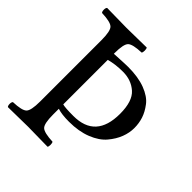

<svg xmlns="http://www.w3.org/2000/svg" viewBox="-181 -767 888 888"><g transform="rotate(45 263.5 -322.5)"><path d="M183.1 -479V-188Q198.2 -183.1 253.9 -183.1Q399.9 -183.1 399.9 -342.8Q399.9 -424.8 363 -457.5Q326.2 -490.2 272 -490.2Q222.2 -490.2 183.1 -479ZM183.1 -122.1Q183.1 -62 198.5 -47.6Q213.9 -33.2 270 -30.8Q273.9 -25.9 273.9 -13.9Q273.9 -2 270 2Q169.9 0 141.1 0Q108.9 0 11.2 2Q6.3 -2 6.1 -13.9Q5.9 -25.9 11.2 -30.8Q67.4 -32.7 82.8 -47.4Q98.1 -62 98.1 -122.1V-522.9Q98.1 -583 82.5 -597.4Q66.9 -611.8 11.2 -613.8Q6.3 -617.7 6.1 -629.9Q5.9 -642.1 11.2 -647Q111.3 -645 140.1 -645Q172.4 -645 270 -647Q273.9 -642.1 273.9 -630.1Q273.9 -618.2 270 -613.8Q213.9 -611.8 198.5 -597.4Q183.1 -583 183.1 -522.9V-519Q254.9 -522.9 272.9 -522.9Q338.9 -522.9 385 -505.4Q431.2 -487.8 453.1 -459Q475.1 -430.2 484.1 -402.1Q493.2 -374 493.2 -343Q493.2 -312 481.2 -280.5Q469.2 -249 443.6 -218.5Q418 -188 369.9 -168.9Q321.8 -149.9 258.8 -149.9Q210 -149.9 183.1 -159.2Z"/></g></svg>

Font: Linux Libertine O
Style: Regular
Weight: 400
Designer: Philipp H. Poll
Foundry: Philipp H. Poll
Version: Version 5.3.0